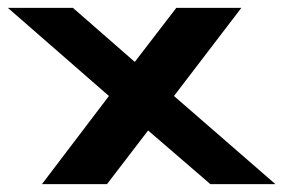

<svg xmlns="http://www.w3.org/2000/svg" viewBox="-78 -470 753 490"><path d="M29 0H195L300 -137L459 0H625L366 -225L538 -450H372L266 -312L108 -450H-58L200 -225Z"/></svg>

Font: Charger EcoBlack
Style: OpObl
Weight: 1000
Designer: Jasper
Foundry: Cannot Into Space Fonts
Version: Version 1.1